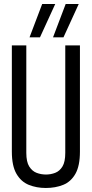

<svg xmlns="http://www.w3.org/2000/svg" viewBox="-20 -926 457 956"><path d="M39 -171V-700H111V-165Q111 -120 125.5 -97Q140 -74 162 -65.5Q184 -57 209 -57Q233 -57 255 -65.5Q277 -74 291 -97Q305 -120 305 -165V-700H378V-171Q378 -100 355.5 -60.5Q333 -21 294.5 -5.5Q256 10 208 10Q162 10 123.5 -5.5Q85 -21 62 -60.5Q39 -100 39 -171ZM244 -740 307 -906H372L296 -740ZM127 -740 190 -906H255L179 -740Z"/></svg>

Font: Georama Condensed
Style: Regular
Weight: 400
Width: 3
Designer: Jean-Baptiste Levee
Foundry: Production Type
Version: Version 1.000